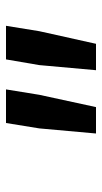

<svg xmlns="http://www.w3.org/2000/svg" viewBox="130 -900 340 640"><g transform="rotate(-90 300.0 -580.0)"><path d="M386 -430 403 -619 422 -730H534L516 -619L474 -430ZM175 -430 192 -619 210 -730H322L304 -619L263 -430Z"/></g></svg>

Font: NKDuy Mono SemiBold
Style: Italic
Weight: 600
Italic angle: -9°
Monospace: yes
Designer: NKDuy
Foundry: NKDuy
Version: Version 2.251; ttfautohint (v1.8.4.7-5d5b)